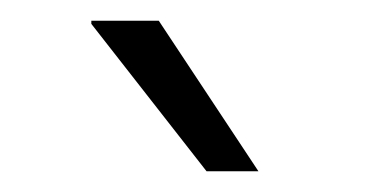

<svg xmlns="http://www.w3.org/2000/svg" viewBox="-20 -740 373 185"><path d="M68 -720H133L229 -575H179L68 -717Z"/></svg>

Font: Chivo Thin
Style: Regular
Weight: 100
Designer: Hector Gatti
Foundry: Omnibus-Type
Version: Version 1.007